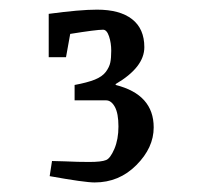

<svg xmlns="http://www.w3.org/2000/svg" viewBox="-20 -737 414 402"><path d="M222.2 -559.1Q301.8 -539.1 301.8 -470.2Q301.8 -427.7 265.6 -391.4Q229.5 -355 178.2 -355Q157.2 -355 84 -368.2L88.9 -399.9Q98.1 -399.9 115 -399.2Q131.8 -398.4 142.8 -398.2Q153.8 -397.9 166.7 -397.9Q179.7 -397.9 188.5 -398.9Q197.3 -399.9 202.1 -401.9Q210.9 -405.3 219.5 -425.3Q228 -445.3 228 -472.2Q228 -499.5 220.5 -513.2Q212.9 -526.9 202.1 -526.9H136.2V-559.1Q162.6 -564 178.5 -570.3Q194.3 -576.7 201.7 -586.7Q209 -596.7 210.9 -606Q212.9 -615.2 212.9 -630.9Q212.9 -647 208.3 -660.9Q203.6 -674.8 195.8 -674.8Q181.6 -674.8 127 -666L118.2 -617.2H82V-708Q147 -716.8 183.1 -716.8Q231 -716.8 256.6 -696.8Q282.2 -676.8 282.2 -638.2Q282.2 -596.2 222.2 -561Z"/></svg>

Font: Grenze
Style: Regular
Weight: 400
Designer: Renata Polastri
Foundry: Omnibus-Type
Version: Version 1.002;PS 001.002;hotconv 1.0.88;makeotf.lib2.5.64775